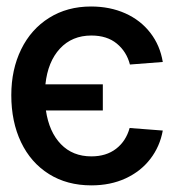

<svg xmlns="http://www.w3.org/2000/svg" viewBox="-20 -557 566 588"><path d="M294.9 -218.8H120.6Q130.4 -152.8 166.5 -115.5Q202.6 -78.1 259.8 -78.1Q305.2 -78.1 335.4 -101.3Q365.7 -124.5 377 -165L478.5 -157.2Q469.7 -108.4 440.4 -70.3Q411.1 -32.2 364.7 -10.7Q318.4 10.7 259.8 10.7Q185.1 10.7 129.6 -24.2Q74.2 -59.1 44.4 -121.6Q14.6 -184.1 14.6 -265.6Q14.6 -344.2 44.9 -406Q75.2 -467.8 130.6 -502.4Q186 -537.1 258.8 -537.1Q316.9 -537.1 363.8 -516.1Q410.6 -495.1 440.4 -456.5Q470.2 -418 478.5 -367.2L377.9 -359.4Q367.7 -398.9 337.6 -423.6Q307.6 -448.2 259.8 -448.2Q200.7 -448.2 163.6 -408.2Q126.5 -368.2 119.1 -298.8H294.9Z"/></svg>

Font: Pretendard Medium
Style: Regular
Weight: 500
Designer: Base glyphs from Inter by Rasmus Andersson; Hangeul glyphs from Noto Sans CJK(Source Han Sans) by Jang Soo-young and Kan
Foundry: Kil Hyung-jin
Version: Version 1.309